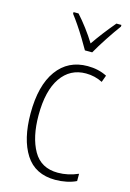

<svg xmlns="http://www.w3.org/2000/svg" viewBox="-118 -823 603 891"><g transform="rotate(15 183.0 -377.0)"><path d="M240 10Q143 10 96.5 -62.5Q50 -135 50 -259Q50 -393 103 -466Q156 -539 250 -539Q302 -539 343 -518L331 -485Q294 -504 251 -504Q175 -504 131.5 -441Q88 -378 88 -260Q88 -155 125 -90Q162 -25 243 -25Q292 -25 340 -46V-11Q320 -1 293.5 4.5Q267 10 240 10ZM218 -606Q205 -629 188 -657Q171 -685 153 -711.5Q135 -738 121 -756V-764H145Q167 -740 191.5 -707.5Q216 -675 235 -644Q257 -676 279 -704.5Q301 -733 327 -764H351V-756Q328 -725 300 -682.5Q272 -640 253 -606Z"/></g></svg>

Font: Noto Sans Gujarati UI Condensed ExtraLight
Style: Regular
Weight: 200
Width: 3
Designer: Jelle Bosma - Monotype Design Team, Universal Thirst
Foundry: Monotype Imaging Inc.
Version: Version 2.106; ttfautohint (v1.8.4.7-5d5b)